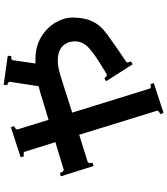

<svg xmlns="http://www.w3.org/2000/svg" viewBox="47 -881 906 1040"><g transform="rotate(-90 500.0 -361.0)"><path d="M925 -420Q925 -358 904.5 -314Q884 -270 832 -232Q748 -172 685 -130Q682 -129 682 -123Q682 -114 688 -106L672 -95L580 -239L596 -249Q600 -243 606.5 -238Q613 -233 617 -236Q636 -246 652 -257Q720 -297 758 -330.5Q796 -364 796 -408Q796 -448 770 -474.5Q744 -501 690 -501Q666 -501 640 -494.5Q614 -488 564 -472Q539 -464 448 -435L410 -423L540 -3Q543 3 552 3Q558 3 564 1L570 19L408 72L402 54Q409 52 415 46.5Q421 41 420 36L290 -385L143 -339Q137 -336 137 -326Q137 -319 139 -313L121 -307L65 -484L83 -490Q85 -482 90.5 -475Q96 -468 101 -469L250 -514L198 -680Q197 -686 186 -686Q180 -686 174 -684L168 -702L331 -755L337 -737Q330 -735 323.5 -729.5Q317 -724 319 -719L371 -551L487 -586Q517 -596 553 -605L577 -761V-762Q577 -767 570.5 -770.5Q564 -774 558 -775L561 -794L718 -772L716 -753H711Q695 -753 694 -745L676 -622H700Q768 -622 819 -591.5Q870 -561 897.5 -514Q925 -467 925 -420Z"/></g></svg>

Font: Aoboshi One
Style: Regular
Weight: 400
Designer: IKIMOJI
Foundry: Natsumi Matsuba
Version: Version 1.000; ttfautohint (v1.8.3)